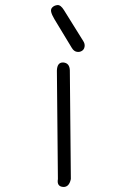

<svg xmlns="http://www.w3.org/2000/svg" viewBox="-20 -731 540 756"><path d="M259 -26Q252 7 228 5Q203 3 208 -26L204 -453Q205 -486 229 -485Q254 -483 255 -454ZM308 -569Q315 -558 313 -547Q311 -536 303 -531Q294 -525 282.5 -527Q271 -529 263 -542L194 -656Q184 -673 181.5 -684Q179 -695 186 -702Q194 -710 206.5 -711Q219 -712 232 -691Z"/></svg>

Font: Yomogi
Style: Regular
Weight: 400
Designer: satsuyako
Foundry: satsuyako
Version: Version 3.100